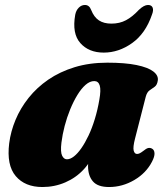

<svg xmlns="http://www.w3.org/2000/svg" viewBox="-20 -737 674 772"><path d="M523 -180Q514 -145 517.5 -131.5Q521 -118 531 -118Q536.5 -118 542 -120.8Q547.5 -123.5 556 -130Q568 -140 575.8 -141.8Q583.5 -143.5 591 -139.5Q600.5 -134.5 601.2 -121Q602 -107.5 591 -86.5Q567.5 -41 519.8 -13Q472 15 418.5 15Q373 15 353.5 -7.8Q334 -30.5 334 -69.5Q334 -82 335 -95.5Q336 -109 337.8 -123Q339.5 -137 342 -150.5Q344.5 -164 347.5 -176.5L361.5 -136.5Q349 -91 317.5 -56.8Q286 -22.5 242.8 -3.8Q199.5 15 150.5 15Q80.5 15 43.2 -29Q6 -73 17 -161Q23 -208.5 42.5 -255.2Q62 -302 95 -343.5Q128 -385 174.2 -416.8Q220.5 -448.5 280 -466.8Q339.5 -485 411.5 -485Q483 -485 529 -475.5Q575 -466 596.2 -449.8Q617.5 -433.5 614.5 -413.5Q612 -395.5 602 -388.2Q592 -381 581.5 -373.8Q571 -366.5 566 -348ZM227 -163.5Q222.5 -125.5 229.8 -111Q237 -96.5 249 -96.5Q262.5 -96.5 277.2 -108Q292 -119.5 307 -141Q322 -162.5 336 -192Q350 -221.5 361.2 -258.2Q372.5 -295 379.5 -336.5Q386.5 -375.5 381 -393.2Q375.5 -411 359 -411Q341.5 -411 324.2 -396Q307 -381 291.2 -355.2Q275.5 -329.5 262.2 -297.2Q249 -265 240 -230.5Q231 -196 227 -163.5ZM428 -642Q461 -642 486.8 -655.8Q512.5 -669.5 538 -697Q559 -717 575 -717Q589.5 -717 593.8 -706.2Q598 -695.5 591 -678Q565 -602 511.2 -563.8Q457.5 -525.5 397 -525.5Q337 -525.5 303 -563.8Q269 -602 282.5 -678Q286 -695.5 296.8 -706.2Q307.5 -717 321.5 -717Q339 -717 346.5 -697Q358 -668 377.8 -655Q397.5 -642 428 -642Z"/></svg>

Font: Fraunces
Style: Italic
Weight: 900
Italic angle: -16°
Version: Version 1.000;[0bf87f6ff]